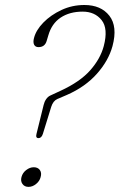

<svg xmlns="http://www.w3.org/2000/svg" viewBox="-20 -739 478 768"><path d="M154.5 -319Q157.5 -332 164.5 -342.2Q171.5 -352.5 181.5 -357L222.5 -376Q300.5 -412 341 -458Q381.5 -504 395 -554.5Q413.5 -624.5 386.5 -658.5Q359.5 -692.5 310.5 -692.5Q258.5 -692.5 222.5 -668.5Q186.5 -644.5 173 -596.5L167 -576.5Q160 -550.5 134 -550.5Q121.5 -550.5 116.5 -560.2Q111.5 -570 116 -587Q124 -618.5 153.5 -648.8Q183 -679 225.8 -699Q268.5 -719 317.5 -719Q384 -719 417.5 -676Q451 -633 430 -554.5Q414 -496 367.5 -443.8Q321 -391.5 248 -359.5L209.5 -343Q192.5 -335.5 185 -312L151.5 -203.5Q146 -186.5 134 -186.5Q121.5 -186.5 126 -203.5ZM94 8.5Q78 8.5 69.8 -3.2Q61.5 -15 66 -31Q70.5 -48 85 -59Q99.5 -70 115 -70Q131.5 -70 139.5 -58.8Q147.5 -47.5 142.5 -30.5Q138.5 -14.5 124.2 -3Q110 8.5 94 8.5Z"/></svg>

Font: Fraunces 72pt S100 Thin
Style: Italic
Weight: 100
Italic angle: -16°
Version: Version 1.000; ttfautohint (v1.8.3)